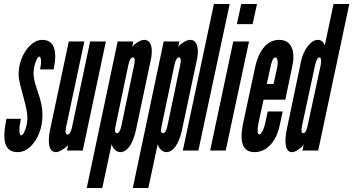

<svg xmlns="http://www.w3.org/2000/svg" viewBox="-20 -755 1772 963"><path d="M68 8Q102 8 130.2 -17.5Q158.5 -43 175.8 -85.5Q193 -128 193 -178Q193 -206 187 -234.5Q181 -263 166 -305.5Q148 -358 148 -388.5Q148 -405 152.8 -424.2Q157.5 -443.5 164.5 -457.2Q171.5 -471 177 -471Q184.5 -471 185.8 -452.2Q187 -433.5 181 -407H249Q264.5 -479 250 -517Q235.5 -555 192.5 -555Q162 -555 134.8 -530.5Q107.5 -506 90.5 -466.5Q73.5 -427 73.5 -382Q73.5 -370.5 75.5 -357.8Q77.5 -345 83.2 -322.5Q89 -300 100 -259Q117.5 -195.5 117.5 -163Q117.5 -143.5 112.5 -123.5Q107.5 -103.5 100.2 -89.8Q93 -76 86 -76Q78 -76 77.5 -99.2Q77 -122.5 84.5 -159H12.5Q-6 -73 7.5 -32.5Q21 8 68 8Z M261 8Q272 8 291.2 -3.2Q310.5 -14.5 322 -28L316 0H395L511 -547H432L341 -116Q333 -80 319 -80Q304 -80 311 -115L403 -547H325L230 -99Q220.5 -47.5 228.5 -19.8Q236.5 8 261 8Z M415 188H493L540 -32Q544 -16 556.5 -4Q569 8 583 8Q608.5 8 628.8 -19.8Q649 -47.5 661 -99L735 -448Q746.5 -497.5 737.8 -526.2Q729 -555 703 -555Q689.5 -555 670.8 -543.8Q652 -532.5 643 -519L649 -547H570ZM567 -87Q551.5 -87 559 -120L624 -430Q632 -467 647 -467Q660.5 -467 653 -430L588 -120Q580 -87 567 -87Z M646 188H724L771 -32Q775 -16 787.5 -4Q800 8 814 8Q839.5 8 859.8 -19.8Q880 -47.5 892 -99L966 -448Q977.5 -497.5 968.8 -526.2Q960 -555 934 -555Q920.5 -555 901.8 -543.8Q883 -532.5 874 -519L880 -547H801ZM798 -87Q782.5 -87 790 -120L855 -430Q863 -467 878 -467Q891.5 -467 884 -430L819 -120Q811 -87 798 -87Z M897 0H975L1132 -735H1053Z M1168 -634H1247L1269 -735H1190ZM1034 0H1112L1229 -547H1150Z M1256 8Q1302 8 1336 -28.2Q1370 -64.5 1383 -127L1398 -196H1323L1310 -136Q1305 -113 1296.5 -97Q1288 -81 1280 -81Q1266.5 -81 1276 -136L1302 -255H1411L1445 -418Q1459.5 -482.5 1442 -518.8Q1424.5 -555 1380 -555Q1336 -555 1304.8 -519Q1273.5 -483 1259 -415L1198 -130Q1171.5 8 1256 8ZM1318 -334 1335 -411Q1345.5 -467 1361 -467Q1369.5 -467 1372 -451.2Q1374.5 -435.5 1369 -411L1352 -334Z M1443.5 8Q1458 8 1476.5 -4.5Q1495 -17 1503 -31L1497 0H1576L1732 -735H1653L1609 -527.5Q1599 -555 1574 -555Q1548.5 -555 1524 -523.8Q1499.5 -492.5 1490 -448L1418.5 -106.5Q1407.5 -54.5 1414.2 -23.2Q1421 8 1443.5 8ZM1501 -87Q1487 -87 1495 -125L1561 -431Q1564.5 -447 1570.2 -457Q1576 -467 1582 -467Q1588 -467 1590 -457Q1592 -447 1589 -431L1523 -125Q1515 -87 1501 -87Z"/></svg>

Font: League Gothic Condensed Italic
Style: Regular
Weight: 400
Width: 3
Designer: The League of Moveable Type
Version: Version 1.600; ttfautohint (v1.8.3)